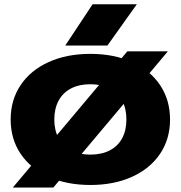

<svg xmlns="http://www.w3.org/2000/svg" viewBox="-20 -837 834 886"><path d="M754.7 -600.2 226.2 28.4H39.2L567.7 -600.2ZM29.2 -285.6Q29.2 -375.5 75.1 -444.2Q121.1 -512.8 204.4 -550.6Q287.8 -588.4 396.9 -588.4Q506.1 -588.4 589.5 -550.6Q672.8 -512.8 718.8 -444.2Q764.7 -375.5 764.7 -285.6Q764.7 -195.6 718.8 -127.4Q672.8 -59.1 589.5 -21.2Q506.1 16.6 396.9 16.6Q287.8 16.6 204.4 -21.2Q121.1 -59.1 75.1 -127.4Q29.2 -195.6 29.2 -285.6ZM563.3 -285.6Q563.3 -335.9 543.6 -372.6Q524 -409.4 486.5 -428.8Q449 -448.3 396.9 -448.3Q345.2 -448.3 307.8 -428.8Q270.3 -409.4 250.4 -372.5Q230.6 -335.6 230.6 -285.6Q230.6 -235.6 250.4 -199.1Q270.3 -162.5 307.8 -143Q345.2 -123.5 396.9 -123.5Q449 -123.5 486.5 -143Q524 -162.5 543.6 -198.9Q563.3 -235.3 563.3 -285.6ZM611.3 -817.2 475.8 -627H281.3L407.2 -817.2Z"/></svg>

Font: Unbounded Variable
Style: Regular
Weight: 400
Designer: Luke Prowse, Jean-Baptiste Morizot, Fátima Lázaro, Florian Runge
Foundry: NaN
Version: Version 1.600;FEAKit 1.0